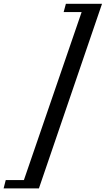

<svg xmlns="http://www.w3.org/2000/svg" viewBox="-58 -832 571 1036"><path d="M492.5 -811.5 152 184.5H-38.5L-27 139.5H71L382.5 -767H285.5L297.5 -811.5Z"/></svg>

Font: Libre Caslon Condensed SemiBold Italic
Style: Regular
Weight: 600
Italic angle: -22.583°
Designer: Pablo Impallari, Rodrigo Fuenzalida, Katja Schimmel, Ertekin Erdin
Foundry: Pablo Impallari, Rodrigo Fuenzalida
Version: Version 2.000; ttfautohint (v1.8.4.7-5d5b);gftools[0.9.33]